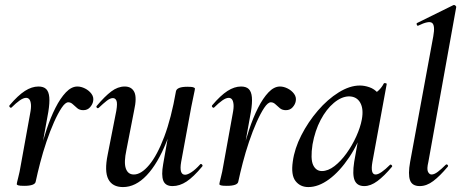

<svg xmlns="http://www.w3.org/2000/svg" viewBox="-20 -746 1874 779"><path d="M125 -10 115 -11Q125 -62 138.5 -115.5Q152 -169 168.5 -219Q185 -269 205 -308.5Q225 -348 247.5 -371.5Q270 -395 294 -395Q309 -395 325 -387Q341 -379 351 -365.5Q361 -352 358 -336Q356 -323 345.5 -311Q335 -299 318 -299Q303 -299 293.5 -307Q284 -315 275.5 -323Q267 -331 257 -331Q245 -331 230 -308.5Q215 -286 199 -250Q183 -214 168.5 -171Q154 -128 143 -85.5Q132 -43 125 -10ZM78 8Q60 8 54 6Q48 4 48 1Q48 -3 54 -26Q60 -49 64 -74L102 -284Q107 -309 105.5 -323Q104 -337 99 -343Q94 -349 86 -349Q75 -349 60 -338.5Q45 -328 27 -310Q24 -307 20 -311Q16 -315 19 -319Q53 -359 81 -377Q109 -395 136 -395Q157 -395 167.5 -384.5Q178 -374 180 -351.5Q182 -329 176 -292L125 -10Q123 8 78 8Z M479 13Q436 13 419.5 -19Q403 -51 417 -119L452 -297Q457 -327 452.5 -337.5Q448 -348 438 -348Q427 -348 413 -337Q399 -326 381 -309Q377 -305 373 -309Q369 -313 373 -317Q405 -355 431.5 -375Q458 -395 486 -395Q514 -395 525 -372.5Q536 -350 524 -297L493 -138Q482 -87 490.5 -62.5Q499 -38 523 -38Q553 -38 585.5 -77Q618 -116 646.5 -191.5Q675 -267 694 -376L710 -375Q690 -257 655 -169.5Q620 -82 575 -34.5Q530 13 479 13ZM680 9Q651 9 642.5 -13Q634 -35 642 -80L694 -376Q698 -394 741 -394Q759 -394 765 -391.5Q771 -389 771 -387Q771 -383 766 -360.5Q761 -338 756 -312L715 -89Q706 -37 731 -37Q741 -37 757 -47.5Q773 -58 792 -79Q795 -83 799.5 -78.5Q804 -74 800 -70Q765 -28 737 -9.5Q709 9 680 9Z M947 -10 937 -11Q947 -62 960.5 -115.5Q974 -169 990.5 -219Q1007 -269 1027 -308.5Q1047 -348 1069.5 -371.5Q1092 -395 1116 -395Q1131 -395 1147 -387Q1163 -379 1173 -365.5Q1183 -352 1180 -336Q1178 -323 1167.5 -311Q1157 -299 1140 -299Q1125 -299 1115.5 -307Q1106 -315 1097.5 -323Q1089 -331 1079 -331Q1067 -331 1052 -308.5Q1037 -286 1021 -250Q1005 -214 990.5 -171Q976 -128 965 -85.5Q954 -43 947 -10ZM900 8Q882 8 876 6Q870 4 870 1Q870 -3 876 -26Q882 -49 886 -74L924 -284Q929 -309 927.5 -323Q926 -337 921 -343Q916 -349 908 -349Q897 -349 882 -338.5Q867 -328 849 -310Q846 -307 842 -311Q838 -315 841 -319Q875 -359 903 -377Q931 -395 958 -395Q979 -395 989.5 -384.5Q1000 -374 1002 -351.5Q1004 -329 998 -292L947 -10Q945 8 900 8Z M1231 13Q1198 13 1179 -11.5Q1160 -36 1168 -91Q1175 -143 1202.5 -197Q1230 -251 1269.5 -297Q1309 -343 1354 -371Q1399 -399 1440 -399Q1459 -399 1479 -392Q1499 -385 1513.5 -368.5Q1528 -352 1530 -326L1476 -357Q1491 -359 1509 -373Q1527 -387 1537 -407Q1539 -410 1544.5 -408.5Q1550 -407 1549 -405L1491 -89Q1482 -38 1504 -38Q1514 -38 1529 -48.5Q1544 -59 1562 -77Q1565 -80 1569 -76Q1573 -72 1570 -69Q1539 -32 1511.5 -11.5Q1484 9 1458 9Q1429 9 1419 -14Q1409 -37 1417 -89L1442 -229L1462 -246Q1436 -166 1397 -108Q1358 -50 1315 -18.5Q1272 13 1231 13ZM1286 -52Q1311 -52 1337 -72Q1363 -92 1386 -124Q1409 -156 1425.5 -192.5Q1442 -229 1448 -261Q1456 -304 1441.5 -329.5Q1427 -355 1395 -355Q1365 -354 1334.5 -328.5Q1304 -303 1281 -259.5Q1258 -216 1248 -160Q1239 -101 1250.5 -76.5Q1262 -52 1286 -52Z M1683 9Q1652 9 1643.5 -15Q1635 -39 1644 -89L1738 -599Q1746 -643 1733 -653Q1720 -663 1677 -642Q1673 -640 1671 -646Q1669 -652 1673 -653L1819 -725Q1824 -727 1828 -723Q1832 -719 1831 -717L1718 -89Q1711 -60 1716.5 -49Q1722 -38 1731 -38Q1742 -38 1756.5 -49Q1771 -60 1788 -77Q1792 -81 1796 -77Q1800 -73 1796 -69Q1765 -32 1738 -11.5Q1711 9 1683 9Z"/></svg>

Font: Cormorant Light SemiBold
Style: Italic
Weight: 600
Italic angle: -10°
Version: Version 4.000